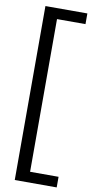

<svg xmlns="http://www.w3.org/2000/svg" viewBox="-106 -825 522 1063"><g transform="rotate(10 155.5 -293.0)"><path d="M294.9 195.8H59.1V-782.2H294.9V-722.2H134.8V136.2H294.9Z"/></g></svg>

Font: Creato Display
Style: Regular
Weight: 400
Version: Version 1.000